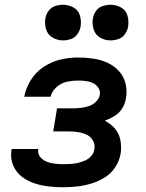

<svg xmlns="http://www.w3.org/2000/svg" viewBox="-20 -780 616 808"><path d="M248 8Q277 8 306.5 4.5Q336 1 365.5 -8Q395 -17 422 -34Q449 -51 466 -78Q483 -105 488 -135Q492 -163 486.5 -191Q481 -219 463 -239.5Q445 -260 421 -272Q443 -280 463 -292.5Q483 -305 495 -325Q507 -345 510 -367Q516 -399 508 -429.5Q500 -460 479.5 -482Q459 -504 431 -516.5Q403 -529 371.5 -533.5Q340 -538 308 -538Q272 -538 235 -529.5Q198 -521 164.5 -499Q131 -477 110 -443.5Q89 -410 82 -373H193Q198 -396 218 -413.5Q238 -431 261.5 -436Q285 -441 308 -441Q325 -441 341 -439Q357 -437 371 -430.5Q385 -424 394 -410.5Q403 -397 400 -381Q397 -364 383 -351Q369 -338 352.5 -333Q336 -328 319 -326Q302 -324 285 -324H220L204 -227H269Q289 -227 308.5 -224Q328 -221 345 -213Q362 -205 371.5 -188Q381 -171 377 -151Q375 -136 364 -123.5Q353 -111 338 -104.5Q323 -98 308 -94.5Q293 -91 278 -90Q263 -89 248 -89Q230 -89 212 -91Q194 -93 178 -99Q162 -105 150 -118.5Q138 -132 141 -150V-153H29Q28 -149 28 -146Q23 -114 35 -85Q47 -56 70.5 -37.5Q94 -19 123.5 -9Q153 1 184.5 4.5Q216 8 248 8ZM445 -610Q461 -610 478 -615.5Q495 -621 505.5 -636Q516 -651 519 -667Q523 -691 516.5 -714Q510 -737 489.5 -748.5Q469 -760 445 -760Q429 -760 412 -754.5Q395 -749 384.5 -734.5Q374 -720 371 -703Q367 -679 374 -656.5Q381 -634 401 -622Q421 -610 445 -610ZM245 -610Q261 -610 278 -615.5Q295 -621 305.5 -636Q316 -651 319 -667Q323 -691 316.5 -714Q310 -737 289.5 -748.5Q269 -760 245 -760Q229 -760 212 -754.5Q195 -749 184.5 -734.5Q174 -720 171 -703Q167 -679 174 -656.5Q181 -634 201 -622Q221 -610 245 -610Z"/></svg>

Font: Iosevka Sparkle SmBdObl
Style: Regular
Weight: 600
Italic angle: -9°
Designer: Belleve Invis
Foundry: Belleve Invis
Version: Version 4.5.0; ttfautohint (v1.8.3)